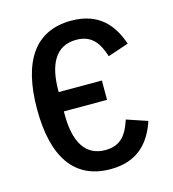

<svg xmlns="http://www.w3.org/2000/svg" viewBox="-108 -800 815 902"><g transform="rotate(-15 300.0 -349.0)"><path d="M387 -307V-401H177V-408C177 -536 220 -617 319 -617C398 -617 427 -567 448 -503L549 -537C517 -632 455 -710 320 -710C143 -710 58 -580 58 -349C58 -118 143 12 320 12C455 12 517 -66 549 -161L448 -195C427 -131 398 -81 319 -81C220 -81 177 -162 177 -290V-307Z"/></g></svg>

Font: IBM Plex Mono Medm
Style: Regular
Weight: 500
Monospace: yes
Designer: Mike Abbink, Paul van der Laan, Pieter van Rosmalen
Foundry: Bold Monday
Version: Version 2.004